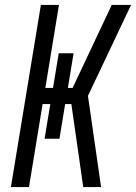

<svg xmlns="http://www.w3.org/2000/svg" viewBox="-20 -755 549 775"><path d="M316 0 268 -335H243L220 -195H160L183 -335H152L97 0H24L145 -735H218L163 -400H194L217 -540H277L254 -400H273L431 -735H509L335 -368L388 0Z"/></svg>

Font: Iosevka
Style: Italic
Weight: 400
Italic angle: -9°
Monospace: yes
Designer: Belleve Invis
Foundry: Belleve Invis
Version: Version 32.5.0; ttfautohint (v1.8.4)